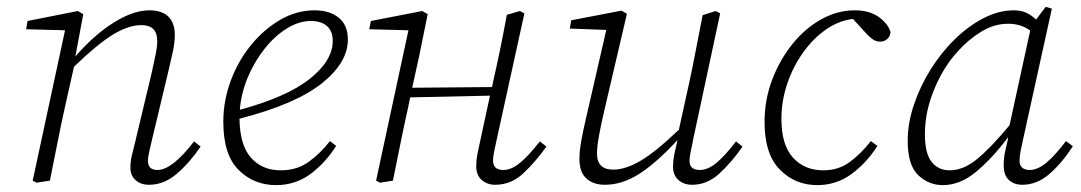

<svg xmlns="http://www.w3.org/2000/svg" viewBox="-20 -525 3143 558"><path d="M413 12Q389 12 374 -1.5Q359 -15 359 -37Q359 -56 363 -72.5Q367 -89 373 -113L421 -314Q427 -342 432 -365.5Q437 -389 437 -406Q437 -452 391 -452Q353 -452 307.5 -424Q262 -396 195 -331L169 -215Q157 -161 146.5 -107.5Q136 -54 125 0L86 6L75 0L169 -437L56 -440L60 -464L206 -493L222 -484L199 -361Q255 -425 311.5 -460Q368 -495 414 -495Q451 -495 469.5 -476.5Q488 -458 488 -424Q488 -402 483 -378Q478 -354 471 -325L422 -120Q418 -102 414 -85.5Q410 -69 410 -57Q410 -31 438 -31Q480 -31 544 -114L563 -99Q532 -53 494.5 -20.5Q457 12 413 12Z M883 -464Q849 -464 814 -442.5Q779 -421 749.5 -384Q720 -347 700.5 -301Q681 -255 677 -206Q814 -243 880.5 -296Q947 -349 947 -406Q947 -435 930 -449.5Q913 -464 883 -464ZM782 13Q718 13 673.5 -31Q629 -75 629 -171Q629 -232 650.5 -290Q672 -348 709.5 -394Q747 -440 794.5 -467.5Q842 -495 894 -495Q938 -495 964.5 -473.5Q991 -452 991 -410Q991 -343 915 -282.5Q839 -222 676 -180Q677 -103 709.5 -66.5Q742 -30 796 -30Q843 -30 877 -54.5Q911 -79 939 -115L957 -101Q926 -52 882.5 -19.5Q839 13 782 13Z M1419 12Q1396 12 1380 -2Q1364 -16 1364 -42Q1364 -59 1367.5 -77.5Q1371 -96 1377 -122L1404 -247L1172 -242L1167 -217Q1155 -163 1144 -109Q1133 -55 1122 0L1084 6L1073 0L1167 -437L1053 -440L1058 -464L1207 -493L1223 -484L1198 -361L1178 -270L1410 -272L1413 -287Q1424 -335 1434 -384Q1444 -433 1453 -482L1491 -493L1504 -486L1425 -126Q1421 -107 1417 -89Q1413 -71 1413 -58Q1413 -31 1443 -31Q1466 -31 1491 -51.5Q1516 -72 1549 -114L1568 -99Q1535 -53 1500 -20.5Q1465 12 1419 12Z M1738 12Q1704 12 1684 -6.5Q1664 -25 1664 -62Q1664 -88 1670 -119.5Q1676 -151 1683 -181L1742 -438L1636 -442L1640 -466L1786 -494L1802 -485L1734 -194Q1727 -164 1721 -131.5Q1715 -99 1715 -79Q1715 -32 1762 -32Q1798 -32 1842 -58Q1886 -84 1953 -148L1982 -280Q1993 -330 2002.5 -380.5Q2012 -431 2022 -481L2060 -493L2073 -486L1995 -122Q1992 -105 1988 -87.5Q1984 -70 1984 -57Q1984 -31 2014 -31Q2037 -31 2062 -51.5Q2087 -72 2119 -114L2138 -99Q2106 -53 2070.5 -20.5Q2035 12 1992 12Q1967 12 1951.5 -2Q1936 -16 1936 -41Q1936 -58 1939.5 -75.5Q1943 -93 1949 -118Q1887 -51 1837.5 -19.5Q1788 12 1738 12Z M2355 13Q2291 13 2246.5 -32Q2202 -77 2202 -170Q2202 -235 2224 -293Q2246 -351 2283 -397Q2320 -443 2367 -469Q2414 -495 2464 -495Q2507 -495 2534 -475.5Q2561 -456 2568 -432Q2567 -419 2558.5 -411.5Q2550 -404 2538 -404Q2525 -404 2514 -412.5Q2503 -421 2489 -437L2459 -470Q2417 -465 2379.5 -438.5Q2342 -412 2313 -371Q2284 -330 2267.5 -280.5Q2251 -231 2251 -179Q2251 -104 2284.5 -67Q2318 -30 2373 -30Q2417 -30 2450 -54.5Q2483 -79 2511 -115L2530 -101Q2499 -52 2455 -19.5Q2411 13 2355 13Z M2668 -135Q2668 -79 2687.5 -54.5Q2707 -30 2740 -30Q2780 -30 2820 -63Q2860 -96 2914 -161L2974 -436Q2947 -456 2910 -456Q2869 -456 2831 -432.5Q2793 -409 2763 -375Q2723 -332 2695.5 -266.5Q2668 -201 2668 -135ZM2951 12Q2927 12 2912 -2Q2897 -16 2897 -44Q2897 -64 2900.5 -81.5Q2904 -99 2910 -124L2909 -125Q2863 -64 2816.5 -25.5Q2770 13 2720 13Q2679 13 2648.5 -16Q2618 -45 2618 -116Q2618 -167 2636 -220.5Q2654 -274 2684.5 -323Q2715 -372 2755 -411Q2795 -450 2839 -472.5Q2883 -495 2926 -495Q2947 -495 2962.5 -488Q2978 -481 2991 -468L3019 -505L3037 -500L2954 -123Q2950 -105 2946.5 -88Q2943 -71 2943 -57Q2943 -44 2951 -37.5Q2959 -31 2972 -31Q2996 -31 3021.5 -52.5Q3047 -74 3078 -115L3098 -100Q3067 -52 3030.5 -20Q2994 12 2951 12Z"/></svg>

Font: Source Serif 4 SmText Light
Style: Italic
Weight: 300
Italic angle: -12°
Designer: Frank Grießhammer
Foundry: Adobe
Version: Version 4.005;hotconv 1.1.0;makeotfexe 2.6.0